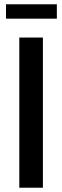

<svg xmlns="http://www.w3.org/2000/svg" viewBox="-20 -875 290 895"><path d="M70 0V-700H180V0ZM8 -788V-855H245V-788Z"/></svg>

Font: Cuprum SemiBold
Style: Regular
Weight: 600
Designer: Jovanny Lemonad
Foundry: Jovanny Lemonad
Version: Version 3.000